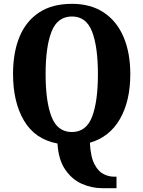

<svg xmlns="http://www.w3.org/2000/svg" viewBox="-20 -745 748 1002"><path d="M513 237Q458 237 406.5 214Q355 191 320 139.5Q285 88 280 4Q163 -18 105.5 -115Q48 -212 48 -359Q48 -470 81.5 -552Q115 -634 183.5 -679.5Q252 -725 356 -725Q454 -725 522 -679.5Q590 -634 625 -551.5Q660 -469 660 -358Q660 -218 606 -124Q552 -30 449 0Q453 74 473 112Q493 150 520.5 163.5Q548 177 574 177H588V237ZM355 -56Q430 -56 460.5 -135.5Q491 -215 491 -358Q491 -501 460.5 -580Q430 -659 356 -659Q280 -659 249 -580Q218 -501 218 -358Q218 -215 249 -135.5Q280 -56 355 -56Z"/></svg>

Font: Noto Serif Bengali Condensed ExtraBold
Style: Regular
Weight: 800
Width: 3
Designer: Juan Bruce, Universal Thirst, Indian Type Foundry and the Monotype Design Team.
Foundry: Monotype Imaging Inc.
Version: Version 2.003; ttfautohint (v1.8.4.7-5d5b)